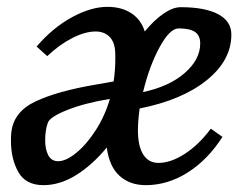

<svg xmlns="http://www.w3.org/2000/svg" viewBox="-20 -530 714 561"><path d="M12 -118Q12 -135 13 -142Q19 -203 83.5 -233.5Q148 -264 261 -283L312 -292Q317 -325 317 -361Q317 -378 316 -385Q313 -411 298 -424.5Q283 -438 259 -438Q229 -438 191.5 -419Q154 -400 118 -366L87 -394Q134 -449 190 -479.5Q246 -510 294 -510Q335 -510 363.5 -491.5Q392 -473 403 -438Q430 -471 457.5 -490Q485 -509 508 -509Q579 -509 617.5 -488.5Q656 -468 656 -429Q656 -354 584.5 -296Q513 -238 388 -213Q383 -176 383 -150Q383 -103 398.5 -78.5Q414 -54 443 -54Q479 -54 520 -80.5Q561 -107 596 -154L630 -130Q587 -63 528.5 -26Q470 11 406 11Q359 11 329 -16.5Q299 -44 292 -99Q250 -48 202.5 -18.5Q155 11 107 11Q55 11 33.5 -27.5Q12 -66 12 -118ZM112 -120Q112 -94 121 -76.5Q130 -59 150 -59Q173 -59 203 -83.5Q233 -108 260 -150Q287 -192 301 -241Q228 -229 177.5 -209Q127 -189 120 -172Q112 -150 112 -120ZM565 -403Q565 -426 550 -436.5Q535 -447 502 -447Q476 -447 446 -391.5Q416 -336 398 -261Q474 -277 519.5 -316.5Q565 -356 565 -403Z"/></svg>

Font: Andada Pro Medium
Style: Italic
Weight: 500
Italic angle: -7°
Designer: Carolina Giovagnoli
Foundry: Huerta Tipografica
Version: Version 3.005; ttfautohint (v1.8.4)